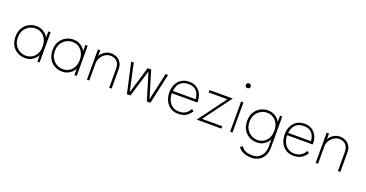

<svg xmlns="http://www.w3.org/2000/svg" viewBox="-38 -1449 4671 2453"><g transform="rotate(20 2297.5 -222.5)"><path d="M401 0V-91Q398 -77 377.8 -52.2Q357.5 -27.5 321.5 -7.8Q285.5 12 236 12Q181.5 12 134.2 -13Q87 -38 58 -86.5Q29 -135 29 -205Q29 -275 58 -323.5Q87 -372 134.2 -397.2Q181.5 -422.5 236 -422.5Q285.5 -422.5 321.8 -403.2Q358 -384 378.8 -359.5Q399.5 -335 401 -319V-410.5H432V0ZM61 -205Q61 -147 86 -105.5Q111 -64 150.5 -42Q190 -20 233 -20Q280.5 -20 318 -42.5Q355.5 -65 377.2 -106.5Q399 -148 399 -205Q399 -262 377.2 -303.5Q355.5 -345 318 -367.8Q280.5 -390.5 233 -390.5Q190 -390.5 150.5 -368.2Q111 -346 86 -304.5Q61 -263 61 -205Z M905 0V-91Q902 -77 881.8 -52.2Q861.5 -27.5 825.5 -7.8Q789.5 12 740 12Q685.5 12 638.2 -13Q591 -38 562 -86.5Q533 -135 533 -205Q533 -275 562 -323.5Q591 -372 638.2 -397.2Q685.5 -422.5 740 -422.5Q789.5 -422.5 825.8 -403.2Q862 -384 882.8 -359.5Q903.5 -335 905 -319V-410.5H936V0ZM565 -205Q565 -147 590 -105.5Q615 -64 654.5 -42Q694 -20 737 -20Q784.5 -20 822 -42.5Q859.5 -65 881.2 -106.5Q903 -148 903 -205Q903 -262 881.2 -303.5Q859.5 -345 822 -367.8Q784.5 -390.5 737 -390.5Q694 -390.5 654.5 -368.2Q615 -346 590 -304.5Q565 -263 565 -205Z M1254.5 -422.5Q1292 -422.5 1328 -406Q1364 -389.5 1387.2 -353.8Q1410.5 -318 1410.5 -261V0H1377.5V-250.5Q1377.5 -326 1342.5 -358.2Q1307.5 -390.5 1253.5 -390.5Q1217.5 -390.5 1184 -369.5Q1150.5 -348.5 1128.8 -312.5Q1107 -276.5 1107 -232V0H1075V-410.5H1107V-326.5Q1110 -344.5 1130.5 -367Q1151 -389.5 1183.5 -406Q1216 -422.5 1254.5 -422.5Z M1778 -366.5 1666.5 0H1618.5L1527.5 -410.5H1562L1643.5 -37.5L1754 -402.5H1802L1912 -37.5L1994.5 -410.5H2029L1938 0H1890Z M2153.5 -208Q2153.5 -159.5 2171.5 -116.2Q2189.5 -73 2226.5 -46Q2263.5 -19 2320 -19Q2365.5 -19 2394.8 -34.5Q2424 -50 2440.8 -70.8Q2457.5 -91.5 2464 -107L2493.5 -87Q2473.5 -54.5 2449 -32.2Q2424.5 -10 2392.8 1Q2361 12 2318.5 12Q2254 12 2209.5 -18.2Q2165 -48.5 2142.2 -99.2Q2119.5 -150 2119.5 -210.5Q2119.5 -270.5 2142.8 -318.5Q2166 -366.5 2210.2 -394.5Q2254.5 -422.5 2317 -422.5Q2372.5 -422.5 2413.8 -396.8Q2455 -371 2478 -326.5Q2501 -282 2501 -225Q2501 -220.5 2500.5 -216.2Q2500 -212 2500 -208ZM2465.5 -240Q2464.5 -272.5 2450.8 -307.5Q2437 -342.5 2405 -366.8Q2373 -391 2317 -391Q2258 -391 2223.8 -367.5Q2189.5 -344 2174.2 -309Q2159 -274 2156 -240Z M2591.5 -410.5H2908.5L2628.5 -32H2903V0H2567.5L2847.5 -378.5H2591.5Z M3021.5 0V-410.5H3053.5V0ZM3038 -598.5Q3024.5 -598.5 3015 -608Q3005.5 -617.5 3005.5 -631Q3005.5 -645 3015.2 -654.5Q3025 -664 3038 -664Q3047 -664 3054.8 -659.5Q3062.5 -655 3067.2 -647.8Q3072 -640.5 3072 -631Q3072 -617.5 3062 -608Q3052 -598.5 3038 -598.5Z M3390.5 219Q3337.5 219 3300.8 207Q3264 195 3241 176.8Q3218 158.5 3206.5 140L3236.5 117.5Q3244.5 130 3260.2 146.2Q3276 162.5 3306.8 174.5Q3337.5 186.5 3390.5 186.5Q3443.5 186.5 3479 161.8Q3514.5 137 3532.5 96.5Q3550.5 56 3550.5 9V-7H3581.5V12Q3581.5 79 3555.8 125.2Q3530 171.5 3486.8 195.2Q3443.5 219 3390.5 219ZM3550.5 0V-91Q3547.5 -77 3527.2 -52.2Q3507 -27.5 3471 -7.8Q3435 12 3385.5 12Q3331 12 3283.8 -13Q3236.5 -38 3207.5 -86.5Q3178.5 -135 3178.5 -205Q3178.5 -275 3207.5 -323.5Q3236.5 -372 3283.8 -397.2Q3331 -422.5 3385.5 -422.5Q3435 -422.5 3471.2 -403.2Q3507.5 -384 3528.2 -359.5Q3549 -335 3550.5 -319V-410.5H3581.5V0ZM3210.5 -205Q3210.5 -147 3235.5 -105.5Q3260.5 -64 3300 -42Q3339.5 -20 3382.5 -20Q3430 -20 3467.5 -42.5Q3505 -65 3526.8 -106.5Q3548.5 -148 3548.5 -205Q3548.5 -262 3526.8 -303.5Q3505 -345 3467.5 -367.8Q3430 -390.5 3382.5 -390.5Q3339.5 -390.5 3300 -368.2Q3260.5 -346 3235.5 -304.5Q3210.5 -263 3210.5 -205Z M3721.5 -208Q3721.5 -159.5 3739.5 -116.2Q3757.5 -73 3794.5 -46Q3831.5 -19 3888 -19Q3933.5 -19 3962.8 -34.5Q3992 -50 4008.8 -70.8Q4025.5 -91.5 4032 -107L4061.5 -87Q4041.5 -54.5 4017 -32.2Q3992.5 -10 3960.8 1Q3929 12 3886.5 12Q3822 12 3777.5 -18.2Q3733 -48.5 3710.2 -99.2Q3687.5 -150 3687.5 -210.5Q3687.5 -270.5 3710.8 -318.5Q3734 -366.5 3778.2 -394.5Q3822.5 -422.5 3885 -422.5Q3940.5 -422.5 3981.8 -396.8Q4023 -371 4046 -326.5Q4069 -282 4069 -225Q4069 -220.5 4068.5 -216.2Q4068 -212 4068 -208ZM4033.5 -240Q4032.5 -272.5 4018.8 -307.5Q4005 -342.5 3973 -366.8Q3941 -391 3885 -391Q3826 -391 3791.8 -367.5Q3757.5 -344 3742.2 -309Q3727 -274 3724 -240Z M4364.5 -422.5Q4402 -422.5 4438 -406Q4474 -389.5 4497.2 -353.8Q4520.5 -318 4520.5 -261V0H4487.5V-250.5Q4487.5 -326 4452.5 -358.2Q4417.5 -390.5 4363.5 -390.5Q4327.5 -390.5 4294 -369.5Q4260.5 -348.5 4238.8 -312.5Q4217 -276.5 4217 -232V0H4185V-410.5H4217V-326.5Q4220 -344.5 4240.5 -367Q4261 -389.5 4293.5 -406Q4326 -422.5 4364.5 -422.5Z"/></g></svg>

Font: League Spartan Thin Thin
Style: Regular
Weight: 250
Version: Version 2.002